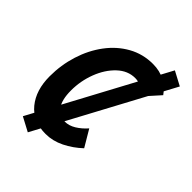

<svg xmlns="http://www.w3.org/2000/svg" viewBox="-187 -671 826 826"><g transform="rotate(45 226.0 -258.0)"><path d="M25 -177Q25 -246 45 -309.5Q65 -373 102 -422.5Q139 -472 190 -500.5Q241 -529 302 -529Q344 -529 376 -511.5Q408 -494 428 -465L360 -389Q334 -432 291 -432Q246 -432 210 -398Q174 -364 153.5 -310.5Q133 -257 133 -199Q133 -143 153 -114Q173 -85 209 -85Q234 -85 258.5 -100Q283 -115 304 -139L349 -63Q314 -30 272.5 -9.5Q231 11 188 11Q110 11 67.5 -41Q25 -93 25 -177ZM388 -576 452 -542 129 60 65 26Z"/></g></svg>

Font: Radio Canada Condensed Medium
Style: Italic
Weight: 500
Width: 3
Italic angle: -12°
Designer: Charles Daoud, Etienne Aubert Bonn, Alexandre Saumier Demers, Jacques Le Bailly
Foundry: Radio-Canada
Version: Version 2.104; ttfautohint (v1.8.4.7-5d5b);gftools[0.9.28.de